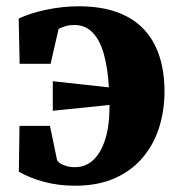

<svg xmlns="http://www.w3.org/2000/svg" viewBox="-20 -577 568 611"><path d="M218.5 14Q167 14 121.5 2Q76 -10 40 -30.5L42 -176.5H139L161.5 -68Q162.5 -63.5 170.2 -58Q178 -52.5 190.8 -48.8Q203.5 -45 218.5 -45Q252.5 -45 277.2 -68.2Q302 -91.5 315.5 -135.8Q329 -180 328.5 -243L148 -224.5V-318.5L326.5 -299Q323 -359 310.8 -403.8Q298.5 -448.5 275.2 -473Q252 -497.5 216 -497.5Q201.5 -497.5 188.5 -493.8Q175.5 -490 166.5 -485L141 -374H42.5L39.5 -518Q76.5 -535.5 128.2 -546.2Q180 -557 230.5 -557Q302 -557 353.8 -537.8Q405.5 -518.5 438.5 -483Q471.5 -447.5 487.5 -397.5Q503.5 -347.5 503.5 -286Q503.5 -226.5 486.8 -172.5Q470 -118.5 435 -76.5Q400 -34.5 346.2 -10.2Q292.5 14 218.5 14Z"/></svg>

Font: Merriweather 48pt Black
Style: Regular
Weight: 900
Version: Version 2.100